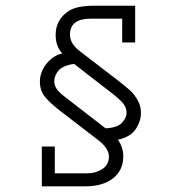

<svg xmlns="http://www.w3.org/2000/svg" viewBox="-20 -570 626 679"><path d="M458 -549.8V-419.9H412.1V-503.9H299.8Q227.5 -503.9 227.5 -447.3Q227.5 -415 262.7 -388.7L397.5 -285.2Q427.7 -261.7 441.4 -249Q455.1 -236.3 466.8 -215.8Q478.5 -195.3 478.5 -170.9Q478.5 -140.6 459.5 -112.8Q440.4 -85 397.5 -76.2Q416 -46.9 416 -17.6Q416 32.2 379.9 60.5Q343.8 88.9 282.2 88.9H127.9V-51.8H173.8V43H288.1Q318.4 43 341.8 27.8Q365.2 12.7 365.2 -16.6Q365.2 -45.9 325.2 -76.2L194.3 -176.8Q156.2 -206.1 138.7 -228Q121.1 -250 121.1 -281.2Q121.1 -315.4 144.5 -344.7Q168 -374 200.2 -380.9Q176.8 -406.2 176.8 -446.3Q176.8 -500 221.7 -530.3Q250 -549.8 313.5 -549.8ZM367.2 -247.1 242.2 -343.8Q222.7 -341.8 208 -335Q193.4 -328.1 187 -320.8Q180.7 -313.5 176.8 -304.2Q172.9 -294.9 172.4 -290.5Q171.9 -286.1 171.9 -282.2Q171.9 -267.6 181.2 -254.4Q190.4 -241.2 220.7 -218.8L353.5 -116.2Q394.5 -118.2 411.1 -135.7Q427.7 -153.3 427.7 -170.9Q427.7 -188.5 416 -203.6Q404.3 -218.8 367.2 -247.1Z"/></svg>

Font: Thabit
Style: Regular
Weight: 500
Designer: Regenerated by Nadim Shaikli
Foundry: MAK Alagha
Version: 0.01